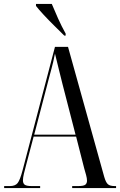

<svg xmlns="http://www.w3.org/2000/svg" viewBox="-20 -951 607 971"><path d="M1 0V-10H30Q57 -10 69 -25Q81 -40 94 -89L258 -714H324L507 -57Q515 -29 525.5 -19.5Q536 -10 560 -10H567V0H345V-10H375Q403 -10 411.5 -17Q420 -24 420 -37Q420 -49 415.5 -65.5Q411 -82 406 -99L365 -260H150L112 -116Q106 -94 101 -73Q96 -52 96 -39Q96 -23 105.5 -16.5Q115 -10 140 -10H183V0ZM153 -270H362L296 -526Q284 -575 276.5 -604.5Q269 -634 265 -651.5Q261 -669 258 -680Q253 -654 249 -637.5Q245 -621 240.5 -604Q236 -587 229 -561ZM305 -771Q283 -793 254.5 -821Q226 -849 200.5 -876.5Q175 -904 162 -921V-931H242Q256 -897 273.5 -858Q291 -819 312 -781V-771Z"/></svg>

Font: Noto Serif Display ExtraCondensed
Style: Regular
Weight: 400
Width: 2
Designer: Monotype Design Team
Foundry: Monotype Imaging Inc.
Version: Version 2.009